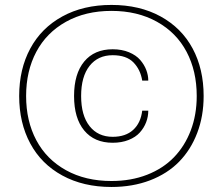

<svg xmlns="http://www.w3.org/2000/svg" viewBox="-20 -742 862 772"><path d="M428.2 9.8Q314.9 9.8 230.5 -36.4Q146 -82.5 101.6 -165.3Q57.1 -248 57.1 -356Q57.1 -463.9 101.6 -546.6Q146 -629.4 230.5 -675.8Q314.9 -722.2 428.2 -722.2Q541.5 -722.2 626 -675.8Q710.4 -629.4 754.6 -546.9Q798.8 -464.4 798.8 -356Q798.8 -274.9 772.9 -207.3Q747.1 -139.6 700 -91.6Q652.8 -43.5 583 -16.8Q513.2 9.8 428.2 9.8ZM428.2 -14.2Q506.8 -14.2 571.3 -39.3Q635.7 -64.5 679.4 -109.6Q723.1 -154.8 747.1 -217.8Q771 -280.8 771 -356Q771 -456.5 730.2 -533.7Q689.5 -610.8 611.1 -654.5Q532.7 -698.2 428.2 -698.2Q323.7 -698.2 245.4 -654.5Q167 -610.8 126 -533.7Q85 -456.5 85 -356Q85 -255.4 126 -178.2Q167 -101.1 245.4 -57.6Q323.7 -14.2 428.2 -14.2ZM433.1 -168Q359.4 -168 318.6 -217.3Q277.8 -266.6 277.8 -356Q277.8 -445.3 318.6 -494.6Q359.4 -543.9 433.1 -543.9Q469.7 -543.9 498.5 -532Q527.3 -520 543.7 -501Q560.1 -481.9 568.1 -460.7Q576.2 -439.5 576.2 -418H551.8Q544.9 -461.9 516.6 -491Q488.3 -520 433.1 -520Q374 -520 340.1 -477.1Q306.2 -434.1 306.2 -356Q306.2 -277.8 340.1 -234.9Q374 -191.9 433.1 -191.9Q484.9 -191.9 515.4 -219.7Q545.9 -247.6 551.8 -296.9H576.2Q576.2 -272.9 567.6 -250.5Q559.1 -228 542.2 -209.2Q525.4 -190.4 497.1 -179.2Q468.8 -168 433.1 -168Z"/></svg>

Font: Creato Display Thin
Style: Italic
Weight: 265
Italic angle: -10°
Version: Version 1.000